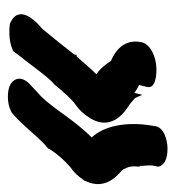

<svg xmlns="http://www.w3.org/2000/svg" viewBox="1 -483 444 486"><g transform="rotate(90 223.0 -240.0)"><path d="M87 -377C75 -324 124 -303 134 -299C143 -285 154 -271 168 -262C153 -247 139 -230 123 -212H119L118 -206C101 -184 69 -144 53 -125C51 -123 -4 -81 24 -53C28 -49 34 -46 40 -43C79 -38 103 -48 110 -52L124 -71C142 -92 174 -140 195 -157C211 -177 230 -198 242 -207C258 -218 269 -230 277 -243C319 -306 250 -342 243 -347C237 -352 230 -358 228 -360L220 -378L215 -358C210 -362 202 -367 195 -370L200 -390C205 -410 176 -414 156 -414C123 -414 92 -398 87 -377ZM184 -53C191 -43 205 -38 225 -38C238 -38 250 -40 264 -47C296 -72 325 -115 356 -140L357 -143C371 -165 387 -182 403 -196C415 -204 427 -216 435 -229L437 -231L438 -234C464 -287 419 -319 412 -326C408 -330 401 -343 401 -358L402 -372L400 -371C400 -382 398 -393 399 -404L402 -419C398 -434 383 -442 356 -442C335 -442 300 -433 299 -408L297 -396C288 -336 299 -281 328 -250C285 -208 255 -153 224 -122C215 -114 202 -102 197 -97C180 -83 174 -66 184 -53Z"/></g></svg>

Font: Stray Cat
Style: ExBlkObl
Weight: 1000
Version: Version 1.0